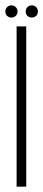

<svg xmlns="http://www.w3.org/2000/svg" viewBox="-36 -697 162 717"><path d="M26 0H62V-598.5H26ZM7 -631.5Q16 -631.5 22.8 -637.8Q29.5 -644 29.5 -654Q29.5 -664 22.8 -670.5Q16 -677 7 -677Q-3 -677 -9.5 -670.5Q-16 -664 -16 -654Q-16 -644 -9.5 -637.8Q-3 -631.5 7 -631.5ZM82.5 -631.5Q92.5 -631.5 99 -637.8Q105.5 -644 105.5 -654Q105.5 -664 99 -670.5Q92.5 -677 82.5 -677Q73 -677 66.5 -670.5Q60 -664 60 -654Q60 -644 66.5 -637.8Q73 -631.5 82.5 -631.5Z"/></svg>

Font: Anybody ExtraCondensed ExtraLight
Style: Regular
Weight: 250
Width: 2
Version: Version 1.113;gftools[0.9.25]